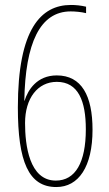

<svg xmlns="http://www.w3.org/2000/svg" viewBox="-20 -744 439 774"><path d="M207 10C297 10 353 -72 353 -221C353 -358 309 -440 209 -440C129 -440 93 -382 79 -338H78C82 -570 141 -698 265 -698C282 -698 307 -696 327 -691V-717C306 -722 285 -724 266 -724C145 -724 52 -627 52 -311C52 -93 95 10 207 10ZM205 -16C98 -16 81 -159 81 -248C81 -348 132 -414 209 -414C296 -414 326 -336 326 -223C326 -89 284 -16 205 -16Z"/></svg>

Font: Noto Sans Malayalam ExtraCondensed Thin
Style: Regular
Weight: 100
Width: 2
Designer: Jelle Bosma - Monotype Design Team
Foundry: Monotype Imaging Inc.
Version: Version 2.104